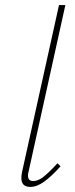

<svg xmlns="http://www.w3.org/2000/svg" viewBox="-20 -731 295 755"><path d="M64 -31Q64 -41 67 -56L212 -711H237L93 -59Q90 -49 90 -40Q90 -19 111 -19Q130 -19 152 -36.5Q174 -54 206 -89L218 -77Q182 -37 153.5 -16.5Q125 4 99 4Q64 4 64 -31Z"/></svg>

Font: Ysabeau Extralight
Style: Italic
Weight: 200
Italic angle: -12°
Designer: Christian Thalmann (Catharsis Fonts)
Version: Version 0.003